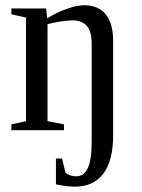

<svg xmlns="http://www.w3.org/2000/svg" viewBox="-20 -491 535 724"><path d="M406.7 19Q406.7 114.3 369.9 163.6Q333 212.9 261.7 212.9Q231.4 212.9 190.9 204.1V106.9H213.9L227.1 160.2Q243.2 173.8 267.6 173.8Q296.4 173.8 311 143.1Q325.7 112.3 325.7 43.9V-327.1Q325.7 -414.1 254.9 -414.1Q215.8 -414.1 159.2 -399.9V-34.2L221.2 -22V0H22.9V-22L78.1 -34.2V-424.8L22.9 -437V-459H153.8L158.2 -421.9Q189.9 -442.4 229.7 -456.8Q269.5 -471.2 297.4 -471.2Q351.1 -471.2 378.9 -436.8Q406.7 -402.3 406.7 -335.9Z"/></svg>

Font: Tinos
Style: Regular
Weight: 400
Designer: Steve Matteson
Foundry: Monotype Imaging Inc.
Version: Version 1.23